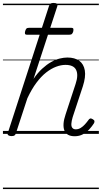

<svg xmlns="http://www.w3.org/2000/svg" viewBox="-20 -910 692 1305"><path d="M488 16Q460 16 442.5 6Q425 -4 417.5 -23.5Q410 -43 412 -70.5Q414 -98 426 -133L494 -340Q514 -400 497.5 -434.5Q481 -469 425 -469Q395 -469 361.5 -456.5Q328 -444 294 -417.5Q260 -391 227.5 -347.5Q195 -304 166 -242L88 -4Q85 6 79 10.5Q73 15 58 15Q46 15 37.5 10Q29 5 33 -6L313 -869Q317 -881 323.5 -885.5Q330 -890 344 -890Q361 -890 367 -884Q373 -878 369 -866L208 -374Q236 -415 266.5 -443Q297 -471 327 -488Q357 -505 385.5 -512Q414 -519 438 -519Q488 -519 518.5 -497Q549 -475 556.5 -431.5Q564 -388 543 -323L474 -114Q466 -87 465 -68.5Q464 -50 472 -40.5Q480 -31 495 -31Q513 -31 528.5 -40.5Q544 -50 557.5 -65Q571 -80 581 -94Q585 -101 592 -104Q599 -107 610 -100Q621 -94 622 -86.5Q623 -79 618 -71Q606 -52 587.5 -31.5Q569 -11 544 2.5Q519 16 488 16ZM164 -674Q152 -674 150 -680.5Q148 -687 151 -698Q154 -709 159 -715Q164 -721 177 -721H463Q477 -721 478.5 -714Q480 -707 478 -697Q475 -686 469.5 -680Q464 -674 451 -674ZM0 365H652V375H0ZM0 -20H652V0H0ZM0 -505H652V-500H0ZM0 -885H652V-875H0Z"/></svg>

Font: Playwrite DK Loopet Guides
Style: Regular
Weight: 400
Designer: Veronika Burian, José Scaglione
Foundry: TypeTogether
Version: Version 1.003